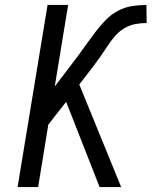

<svg xmlns="http://www.w3.org/2000/svg" viewBox="-20 -755 640 775"><path d="M382 0 247 -344 175 -252 134 0H51L172 -735H255L201 -406L293 -527Q311 -552 329.5 -577.5Q348 -603 366.5 -627.5Q385 -652 407 -674.5Q429 -697 456.5 -711.5Q484 -726 513.5 -730.5Q543 -735 571 -735L572 -662Q548 -662 524.5 -657.5Q501 -653 479.5 -639.5Q458 -626 442 -607Q426 -588 412.5 -567Q399 -546 384.5 -525.5Q370 -505 355 -485L300 -414L469 0Z"/></svg>

Font: Iosevka Extended
Style: Italic
Weight: 400
Width: 7
Italic angle: -9°
Monospace: yes
Designer: Belleve Invis
Foundry: Belleve Invis
Version: Version 32.5.0; ttfautohint (v1.8.4)